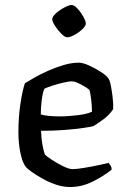

<svg xmlns="http://www.w3.org/2000/svg" viewBox="-20 -752 509 772"><path d="M261 0Q233 0 204 -10Q175 -20 149.5 -34.5Q124 -49 106 -62Q88 -75 83 -82Q70 -99 62 -137.5Q54 -176 54 -220Q54 -281 62 -334Q70 -387 80 -417Q94 -426 118.5 -440Q143 -454 173.5 -467.5Q204 -481 236 -490.5Q268 -500 297 -500Q313 -500 337.5 -489Q362 -478 384.5 -463.5Q407 -449 415 -438Q421 -431 425.5 -408.5Q430 -386 433 -360Q436 -334 435 -313Q420 -290 395.5 -272Q371 -254 356 -245Q346 -242 315 -237.5Q284 -233 239.5 -229.5Q195 -226 145 -226Q146 -194 151.5 -165Q157 -136 162 -129Q168 -123 188.5 -109.5Q209 -96 233 -84Q257 -72 272 -72Q288 -72 318 -77Q348 -82 376.5 -88Q405 -94 417 -97Q420 -93 424.5 -86Q429 -79 429 -70Q400 -46 355 -23Q310 0 261 0ZM218 -284Q255 -284 294 -289Q333 -294 350 -303Q350 -315 348.5 -333Q347 -351 344.5 -367Q342 -383 340 -389Q338 -393 324.5 -401.5Q311 -410 295 -417.5Q279 -425 268 -425Q258 -425 235.5 -420Q213 -415 190.5 -407.5Q168 -400 158 -395Q151 -377 147.5 -347Q144 -317 144 -292Q155 -288 176.5 -286Q198 -284 218 -284ZM250 -602Q241 -602 227 -616Q213 -630 201.5 -647.5Q190 -665 190 -675Q190 -685 205 -698.5Q220 -712 239 -722Q258 -732 268 -732Q278 -732 291.5 -717.5Q305 -703 315 -685Q325 -667 325 -657Q325 -648 311.5 -635Q298 -622 280 -612Q262 -602 250 -602Z"/></svg>

Font: Texturina
Style: Regular
Weight: 400
Designer: Guillermo Torres Carreño
Foundry: Omnibus-Type
Version: Version 1.002; ttfautohint (v1.8.3)